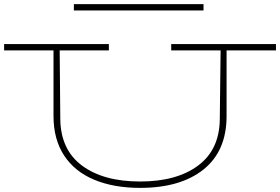

<svg xmlns="http://www.w3.org/2000/svg" viewBox="-20 -900 1361 933"><path d="M1321 -655H1081V-336Q1081 -166 969 -76.5Q857 13 661 13Q533 13 438 -26.5Q343 -66 291.5 -144.5Q240 -223 240 -336V-655H0V-686H509V-655H270L273 -321Q275 -172 379 -95Q483 -18 661 -18Q838 -18 942 -95Q1046 -172 1048 -319L1052 -655H812V-686H1321ZM969 -849H339V-880H969Z"/></svg>

Font: BioRhyme Expanded ExtraLight
Style: Regular
Weight: 275
Width: 7
Designer: Aoife Mooney
Foundry: Aoife Mooney Type
Version: Version 1.001